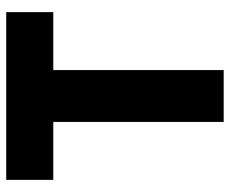

<svg xmlns="http://www.w3.org/2000/svg" viewBox="-81 -659 740 618"><g transform="rotate(-90 289.0 -350.0)"><path d="M205.5 0V-548.5H19V-700H559V-548.5H372.5V0Z"/></g></svg>

Font: Geologica Roman
Style: Bold
Weight: 700
Designer: Sindre Bremnes, Frode Helland
Foundry: Monokrom Skriftforlag AS
Version: Version 1.010;gftools[0.9.28]